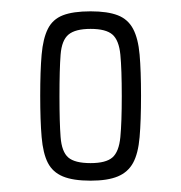

<svg xmlns="http://www.w3.org/2000/svg" viewBox="-20 -716 319 339"><path d="M140 -397Q109 -397 91 -404.5Q73 -412 64.5 -428.5Q56 -445 53.5 -474Q51 -503 51 -547Q51 -591 53.5 -619.5Q56 -648 64.5 -665Q73 -682 91 -689Q109 -696 140 -696Q170 -696 188 -689Q206 -682 215 -665Q224 -648 226.5 -619.5Q229 -591 229 -547Q229 -503 226.5 -474Q224 -445 215 -428.5Q206 -412 188 -404.5Q170 -397 140 -397ZM140 -428Q167 -428 178.5 -438Q190 -448 192.5 -474Q195 -500 195 -546Q195 -594 192.5 -619.5Q190 -645 178.5 -655Q167 -665 140 -665Q113 -665 101 -655Q89 -645 87 -619.5Q85 -594 85 -546Q85 -500 87 -474Q89 -448 100.5 -438Q112 -428 140 -428Z"/></svg>

Font: Saira ExtraCondensed Thin
Style: Regular
Weight: 250
Width: 2
Designer: Hector Gatti with collaboration of the Omnibus-Type team
Foundry: Omnibus-Type
Version: Version 1.101